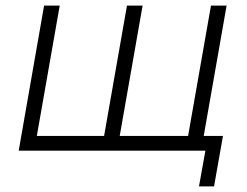

<svg xmlns="http://www.w3.org/2000/svg" viewBox="-20 -540 885 688"><path d="M693 128H747L779 -53H710L792 -520H736L654 -53H409L491 -520H435L353 -53H112L194 -520H138L47 0H716Z"/></svg>

Font: Fixel Display Light
Style: Italic
Weight: 300
Italic angle: -10°
Designer: AlfaBravo + MacPaw
Foundry: Kyrylo Tkachov, Marchela Mozhyna, Serhii Makarenko, Maria Weinstein, Zakhar Kryvoshyya
Version: Version 1.210;Glyphs 3.2 (3217)